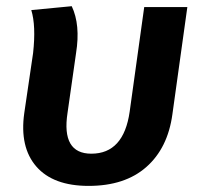

<svg xmlns="http://www.w3.org/2000/svg" viewBox="-20 -590 666 626"><path d="M450.2 -566.9H590.8L542 -216.8Q526.9 -106.9 457 -45.4Q387.2 16.1 269 16.1Q153.3 16.1 98.4 -47.1Q43.5 -110.4 59.1 -221.2L87.9 -417Q97.7 -505.9 82 -557.1L213.9 -569.8Q242.7 -508.8 228 -417L200.2 -222.2Q179.7 -88.9 277.8 -88.9Q383.3 -88.9 402.8 -226.1Z"/></svg>

Font: FiraGO SemiBold
Style: Italic
Weight: 600
Italic angle: -8°
Designer: bBox Type GmbH
Foundry: bBox Type GmbH
Version: Version 1.001;PS 001.001;hotconv 1.0.88;makeotf.lib2.5.64775